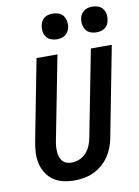

<svg xmlns="http://www.w3.org/2000/svg" viewBox="-97 -954 745 1030"><g transform="rotate(-10 275.0 -439.0)"><path d="M225 12Q194 12 164.5 5.5Q135 -1 111.5 -17Q88 -33 72.5 -57Q57 -81 50 -109.5Q43 -138 44.5 -169Q46 -200 52 -231L137 -670H251L162 -213Q159 -198 158 -183.5Q157 -169 158 -155Q159 -141 163.5 -127.5Q168 -114 176.5 -104Q185 -94 198.5 -89.5Q212 -85 227 -85Q247 -85 268.5 -94Q290 -103 305 -119.5Q320 -136 328.5 -156.5Q337 -177 341 -197L433 -670H547L452 -179Q447 -153 437.5 -128Q428 -103 412.5 -80Q397 -57 375 -38.5Q353 -20 328 -8.5Q303 3 277 7.5Q251 12 225 12ZM478 -750Q461 -750 445.5 -756Q430 -762 421 -775Q412 -788 409 -805Q406 -822 410 -839Q412 -850 418.5 -860.5Q425 -871 435 -878Q445 -885 456.5 -887.5Q468 -890 479 -890Q496 -890 511.5 -884Q527 -878 536.5 -865Q546 -852 548.5 -835Q551 -818 547 -801Q545 -790 539 -779.5Q533 -769 523 -762Q513 -755 501.5 -752.5Q490 -750 478 -750ZM263 -750Q246 -750 230.5 -756Q215 -762 205.5 -775Q196 -788 193.5 -805Q191 -822 195 -839Q197 -850 203 -860.5Q209 -871 219 -878Q229 -885 240.5 -887.5Q252 -890 264 -890Q281 -890 296.5 -884Q312 -878 321 -865Q330 -852 333 -835Q336 -818 332 -801Q330 -790 323.5 -779.5Q317 -769 307 -762Q297 -755 285.5 -752.5Q274 -750 263 -750Z"/></g></svg>

Font: Lode
Style: Bold Italic
Weight: 700
Italic angle: -11°
Monospace: yes
Designer: Belleve Invis
Foundry: Belleve Invis
Version: Version 29.2.0; ttfautohint (v1.8.3)